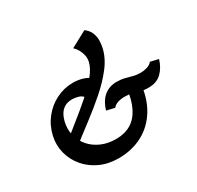

<svg xmlns="http://www.w3.org/2000/svg" viewBox="-150 -866 1074 1047"><g transform="rotate(-30 387.0 -342.5)"><path d="M315 7Q249 7 197.5 -17Q146 -41 112 -81.5Q78 -122 64.5 -173Q51 -224 63 -278Q76 -336 111 -380.5Q146 -425 196 -450Q246 -475 302 -475Q332 -475 360 -467Q388 -459 410 -441L326 -367Q313 -387 291.5 -393Q270 -399 254 -399Q224 -399 205 -387.5Q186 -376 175 -357.5Q164 -339 158 -316Q147 -271 157 -230.5Q167 -190 194 -158.5Q221 -127 262 -109Q303 -91 354 -91Q409 -91 448 -114.5Q487 -138 511 -186Q535 -234 543 -309L623 -303Q615 -201 573 -132Q531 -63 464 -28Q397 7 315 7ZM148 -158 112 -205Q156 -243 208.5 -284.5Q261 -326 309.5 -368.5Q358 -411 392.5 -452.5Q427 -494 435 -532Q439 -551 435 -570Q431 -589 421.5 -606.5Q412 -624 398 -637L500 -692Q525 -673 534 -649.5Q543 -626 542.5 -603Q542 -580 538 -561Q526 -504 485.5 -451Q445 -398 388 -348Q331 -298 268 -250.5Q205 -203 148 -158ZM434 -241 383 -253Q394 -290 412.5 -313.5Q431 -337 455.5 -348.5Q480 -360 509 -360Q538 -360 560 -354.5Q582 -349 603.5 -343Q625 -337 650 -337Q670 -337 690.5 -343Q711 -349 723 -364L774 -352Q760 -305 729.5 -275Q699 -245 647 -245Q618 -245 596.5 -251Q575 -257 555 -262.5Q535 -268 508 -268Q484 -268 464.5 -261.5Q445 -255 434 -241Z"/></g></svg>

Font: Ysabeau Office
Style: Bold Italic
Weight: 700
Italic angle: -12°
Designer: Christian Thalmann (Catharsis Fonts)
Version: Version 2.001;gftools[0.9.30]; featfreeze: tnum,lnum,ss02